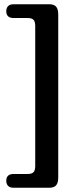

<svg xmlns="http://www.w3.org/2000/svg" viewBox="-20 -759 374 905"><path d="M146 24V-637Q146 -657 138 -665.5Q130 -674 111 -674H44.5Q9.5 -674 9.5 -706.5Q9.5 -721 18 -730Q26.5 -739 44.5 -739H211.5Q235 -739 244.8 -727.2Q254.5 -715.5 254.5 -690V77Q254.5 102.5 244.8 114.2Q235 126 211.5 126H44.5Q26.5 126 18 117Q9.5 108 9.5 93.5Q9.5 61 44.5 61H111Q130 61 138 52.5Q146 44 146 24Z"/></svg>

Font: Fraunces 72pt S100 SemiBold
Style: Regular
Weight: 600
Version: Version 1.000; ttfautohint (v1.8.3)